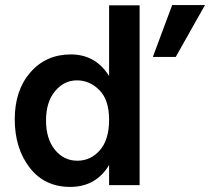

<svg xmlns="http://www.w3.org/2000/svg" viewBox="-20 -728 826 755"><path d="M671 -504H581L657 -708H786ZM529 0H409V-79Q357 7 256 7Q155 7 96.5 -69Q38 -145 38 -259Q38 -373 99.5 -443.5Q161 -514 258.5 -514Q356 -514 409 -429V-707H529ZM282.5 -412Q232 -412 196.5 -369.5Q161 -327 161 -254.5Q161 -182 196 -139Q231 -96 284 -96Q337 -96 373 -137.5Q409 -179 409 -257Q409 -335 371 -373.5Q333 -412 282.5 -412Z"/></svg>

Font: Hind Colombo SemiBold
Style: Regular
Weight: 600
Designer: Jyotish Sonowal, Aditi Pimprikar
Foundry: Indian Type Foundry
Version: Version 1.000;PS 1.0;hotconv 1.0.86;makeotf.lib2.5.63406; tt